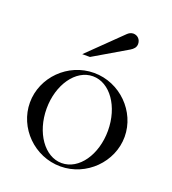

<svg xmlns="http://www.w3.org/2000/svg" viewBox="-125 -756 775 865"><g transform="rotate(20 262.0 -323.5)"><path d="M262 0ZM379 -589 219 -495H182L339 -648C346 -655 356 -661 367 -661C388 -661 403 -645 403 -624C403 -607 392 -597 379 -589ZM262 0ZM35 -210C35 -331 137 -434 262 -434C386 -434 489 -331 489 -210C489 -89 386 14 262 14C137 14 35 -89 35 -210ZM115 -210C115 -95 180 -2 262 -2C345 -2 409 -95 409 -210C409 -325 345 -418 262 -418C180 -418 115 -325 115 -210Z"/></g></svg>

Font: Open Baskerville 0.0.53
Style: Normal
Weight: 400
Designer: Isaac Moore, James Puckett, Rob Mientjes
Foundry: The Open Baskerville Project
Version: 0.0.53 (g939f078)